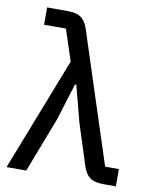

<svg xmlns="http://www.w3.org/2000/svg" viewBox="-84 -802 682 865"><g transform="rotate(10 257.5 -370.0)"><path d="M161 -661H61V-740H155Q197 -740 217.5 -724.5Q238 -709 249 -675L443 -79H506V0H449Q407 0 386.5 -15.5Q366 -31 355 -65L295 -252L251 -420H245L193 -252L96 0H6L208 -518Z"/></g></svg>

Font: IBM Plex Sans Text
Style: Regular
Weight: 450
Designer: Mike Abbink, Paul van der Laan, Pieter van Rosmalen
Foundry: Bold Monday
Version: Version 3.005